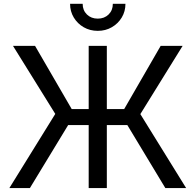

<svg xmlns="http://www.w3.org/2000/svg" viewBox="-20 -962 1000 982"><path d="M526.4 -727.5V-404.3H615.2L801.8 -727.5H914.1L697.8 -378.4L932.1 0H825.7L631.3 -322.3H526.4V0H433.6V-322.3H328.6L132.8 0H27.8L262.7 -379.4L46.4 -727.5H159.2L346.7 -404.3H433.6V-727.5ZM480 -804.2Q440.4 -804.2 408.4 -822.5Q376.5 -840.8 357.4 -872.3Q338.4 -903.8 338.4 -942.4H402.8Q402.8 -909.2 424.6 -887.9Q446.3 -866.7 480 -866.7Q513.7 -866.7 535.4 -887.9Q557.1 -909.2 557.1 -942.4H621.6Q621.6 -903.8 602.8 -872.6Q584 -841.3 552 -822.8Q520 -804.2 480 -804.2Z"/></svg>

Font: Inter-Regular
Style: Regular
Weight: 400
Designer: Rasmus Andersson
Foundry: rsms
Version: Version 4.000;git-a52131595